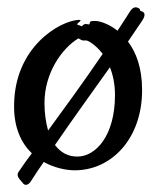

<svg xmlns="http://www.w3.org/2000/svg" viewBox="-20 -455 449 531"><path d="M372 -396C386 -416 378 -422 371 -424C363 -427 371 -428 364 -432C357 -436 348 -438 338 -421C327 -403 316 -387 305 -370C280 -390 254 -397 244 -397C231 -397 229 -397 228 -390C227 -383 219 -393 210 -386L206 -382C203 -384 200 -385 196 -386C185 -388 215 -401 197 -400C145 -397 20 -325 19 -164C18 -102 39 -59 68 -31C55 -14 43 3 31 21C23 33 38 44 43 51C47 58 57 59 65 47C77 28 89 10 101 -7C130 9 162 16 187 16C287 16 373 -70 373 -206C373 -268 356 -311 334 -340ZM298 -192C298 -80 245 -22 194 -22C168 -22 148 -33 132 -54C187 -134 230 -193 284 -269C292 -249 298 -223 298 -192ZM202 -346C209 -342 210 -343 219 -343C223 -343 244 -332 264 -306C213 -231 162 -161 113 -94C107 -116 103 -141 103 -170C103 -254 152 -322 197 -349Z"/></svg>

Font: Oregano
Style: Regular
Weight: 400
Designer: Astigmatic (AOETI)
Foundry: Astigmatic (AOETI)
Version: Version 1.000